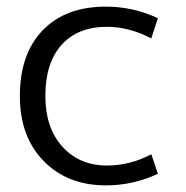

<svg xmlns="http://www.w3.org/2000/svg" viewBox="-20 -550 562 580"><path d="M303 -469Q215 -469 166 -414.5Q117 -360 117 -260Q117 -164 168.5 -107Q220 -50 303 -50Q373 -50 437 -84L457 -25Q382 10 300 10Q184 10 112 -63.5Q40 -137 40 -260Q40 -387 109 -458.5Q178 -530 300 -530Q382 -530 457 -495L437 -434Q370 -469 303 -469Z"/></svg>

Font: M PLUS 1p
Style: Regular
Weight: 400
Version: Version 1.062